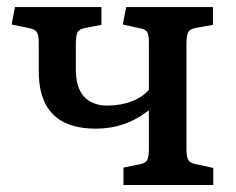

<svg xmlns="http://www.w3.org/2000/svg" viewBox="-20 -529 674 549"><path d="M333 0V-49.8L378.9 -59.1Q397 -62.5 401.4 -72.5Q405.8 -82.5 405.8 -106.9V-213.9Q339.4 -161.1 253.9 -161.1Q87.9 -161.1 90.8 -331.1V-408.2Q90.8 -428.2 85.4 -436.8Q80.1 -445.3 64.9 -448.2L13.2 -459L22.9 -508.8H270V-458L224.1 -449.2Q206.1 -445.8 201.4 -436Q196.8 -426.3 196.8 -401.9V-334Q196.3 -278.8 220.2 -252.9Q244.1 -227.1 287.1 -227.1Q325.2 -227.1 357.2 -239.5Q389.2 -252 405.8 -272.9V-408.2Q405.8 -428.7 400.9 -437Q396 -445.3 379.9 -448.2L331.1 -459L340.8 -508.8H588.9V-458L540 -449.2Q522 -445.8 517.6 -436Q513.2 -426.3 513.2 -401.9V-103Q513.2 -81.1 517.8 -72.3Q522.5 -63.5 538.1 -60.1L589.8 -48.8V0Z"/></svg>

Font: Literata Book Medium
Style: Regular
Weight: 500
Designer: Latin by Veronika Burian and Jose Scaglione. Greek by Irene Vlachou. Cyrillic by Vera Evstafieva
Foundry: TypeTogether
Version: Version 2.003;PS 002.003;hotconv 1.0.88;makeotf.lib2.5.64775